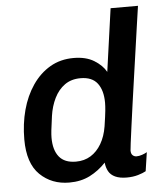

<svg xmlns="http://www.w3.org/2000/svg" viewBox="-52 -767 713 824"><g transform="rotate(-5 304.0 -355.0)"><path d="M214 10Q138 10 87.5 -39Q37 -88 37 -191Q37 -258 53 -317.5Q69 -377 100.5 -423Q132 -469 176.5 -495Q221 -521 278 -521Q331 -521 366 -499.5Q401 -478 417 -449L455 -720H573Q568 -686 561 -637.5Q554 -589 546 -532.5Q538 -476 529.5 -417.5Q521 -359 513.5 -305Q506 -251 500 -207Q494 -163 490.5 -135.5Q487 -108 487 -104Q487 -90 494 -83.5Q501 -77 511 -77Q522 -77 535 -81.5Q548 -86 556 -91L544 -10Q532 -3 510 3.5Q488 10 461 10Q431 10 411.5 1Q392 -8 383 -24.5Q374 -41 372 -62Q341 -29 302.5 -9.5Q264 10 214 10ZM250 -77Q286 -77 313.5 -94Q341 -111 359.5 -142.5Q378 -174 385 -217Q392 -263 394 -283.5Q396 -304 396 -318Q396 -371 373 -401.5Q350 -432 300 -432Q260 -432 232 -412Q204 -392 187 -357.5Q170 -323 164 -281Q158 -238 156 -219.5Q154 -201 154 -188Q154 -135 177.5 -106Q201 -77 250 -77Z"/></g></svg>

Font: Chivo Medium
Style: Italic
Weight: 500
Italic angle: -8.05°
Designer: Hector Gatti
Foundry: Omnibus-Type
Version: Version 2.002